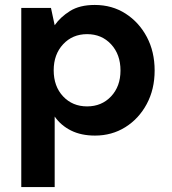

<svg xmlns="http://www.w3.org/2000/svg" viewBox="-20 -536 695 776"><path d="M66 220V-504H186L201 -434Q224 -467 263 -491.5Q302 -516 363 -516Q433 -516 487.5 -481Q542 -446 573.5 -386.5Q605 -327 605 -251Q605 -175 573 -115.5Q541 -56 486.5 -22Q432 12 364 12Q308 12 267 -8.5Q226 -29 201 -65V220ZM332 -106Q391 -106 429 -146.5Q467 -187 467 -251Q467 -316 429 -357Q391 -398 332 -398Q273 -398 235 -357Q197 -316 197 -252Q197 -187 235 -146.5Q273 -106 332 -106Z"/></svg>

Font: DM Sans
Style: Bold
Weight: 700
Designer: Colophon Foundry, Jonny Pinhorn
Foundry: Colophon Foundry
Version: Version 4.004; ttfautohint (v1.8.4.7-5d5b)